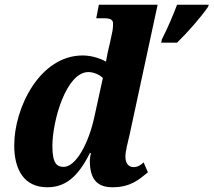

<svg xmlns="http://www.w3.org/2000/svg" viewBox="-20 -780 901 810"><path d="M179 10C252 10 306 -28 359 -134H364C361 -125 359 -111 359 -102C359 -16 397 10 455 10C532 10 568 -24 604 -53L586 -95C578 -87 562 -75 545 -75C523 -75 509 -89 509 -120C509 -140 520 -184 527 -213L645 -760H397L386 -703H419C450 -703 457 -694 457 -680C457 -658 454 -645 449 -623L442 -591C438 -576 430 -540 427 -520C403 -534 365 -546 329 -546C147 -546 40 -324 40 -167C40 -65 81 10 179 10ZM660 -600H727C777 -649 827 -707 857 -750L861 -760H727C709 -713 688 -663 663 -614ZM249 -76C220 -76 201 -90 201 -164C201 -270 259 -476 353 -476C373 -476 399 -466 414 -451L379 -291C354 -172 299 -76 249 -76Z"/></svg>

Font: Noto Serif SemiCondensed Extra
Style: Italic
Weight: 800
Width: 4
Italic angle: -12°
Designer: Monotype Design Team
Foundry: Monotype Imaging Inc.
Version: Version 1.901